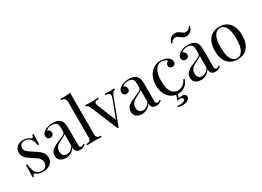

<svg xmlns="http://www.w3.org/2000/svg" viewBox="-20 -1682 3782 2768"><g transform="rotate(-30 1871.5 -298.0)"><path d="M315.4 -492.2Q326.2 -483.9 333 -483.9Q350.6 -483.9 355.5 -527.8H378.4Q374.5 -479 374.5 -357.9H351.6Q340.8 -423.8 309.1 -466.8Q277.3 -509.8 215.3 -509.8Q179.2 -509.8 156.2 -489.5Q133.3 -469.2 133.3 -433.1Q133.3 -408.7 146 -389.6Q158.7 -370.6 178.2 -356Q197.8 -341.3 233.4 -318.8L261.7 -300.8Q307.6 -271 335.7 -247.8Q363.8 -224.6 381.1 -194.6Q398.4 -164.6 398.4 -126Q398.4 -81.5 375.2 -50Q352.1 -18.6 313 -2.2Q273.9 14.2 227.5 14.2Q183.1 14.2 148.4 0Q128.9 -9.8 107.4 -26.9Q103.5 -30.8 98.1 -30.8Q83.5 -30.8 77.6 6.8H54.7Q58.6 -50.3 58.6 -192.9H81.5Q88.9 -130.9 102.5 -90.8Q116.2 -50.8 144.5 -28.3Q172.9 -5.9 220.7 -5.9Q242.7 -5.9 262.9 -15.4Q283.2 -24.9 296.4 -46.1Q309.6 -67.4 309.6 -101.1Q309.6 -128.4 295.7 -150.1Q281.7 -171.9 259.3 -189.2Q236.8 -206.5 196.3 -231.9Q147 -263.2 120.8 -283.2Q94.7 -303.2 76.7 -332Q58.6 -360.8 58.6 -399.9Q58.6 -442.4 78.6 -471.4Q98.6 -500.5 132.1 -514.6Q165.5 -528.8 206.5 -528.8Q241.7 -528.8 269.8 -517.6Q297.9 -506.3 315.4 -492.2Z M815.4 -491.2Q838.4 -467.8 846.9 -436.8Q855.5 -405.8 855.5 -351.1V-73.2Q855.5 -48.3 862.5 -37.1Q869.6 -25.9 886.2 -25.9Q898.4 -25.9 908.7 -31.2Q918.9 -36.6 931.2 -46.9L942.4 -29.8Q924.8 -16.6 913.1 -9.3Q901.4 -2 886.2 2.4Q871.1 6.8 851.1 6.8Q802.7 6.8 783.9 -17.3Q765.1 -41.5 765.1 -82Q735.8 -33.7 694.8 -13.4Q653.8 6.8 611.3 6.8Q576.7 6.8 547.9 -5.1Q519 -17.1 501.7 -42.2Q484.4 -67.4 484.4 -105Q484.4 -143.1 502.9 -169.9Q521.5 -196.8 555.2 -217Q588.9 -237.3 645.5 -261.2L665 -269.5Q701.2 -283.7 720.9 -293.5Q740.7 -303.2 752.9 -316.2Q765.1 -329.1 765.1 -346.2V-408.2Q765.1 -466.3 741 -487.5Q716.8 -508.8 672.4 -508.8Q601.6 -508.8 573.2 -473.1Q593.3 -468.3 606.7 -451.9Q620.1 -435.5 620.1 -412.1Q620.1 -386.7 604.2 -372.3Q588.4 -357.9 561.5 -357.9Q536.1 -357.9 521.7 -375Q507.3 -392.1 507.3 -419.9Q507.3 -459 554.2 -491.2Q578.6 -507.3 614.5 -518.1Q650.4 -528.8 694.3 -528.8Q735.4 -528.8 766.6 -518.8Q797.9 -508.8 815.4 -491.2ZM669.4 -248Q640.6 -234.4 620.6 -220Q600.6 -205.6 586.4 -181.2Q572.3 -156.7 572.3 -121.1Q572.3 -77.6 594.2 -55.4Q616.2 -33.2 652.3 -33.2Q718.8 -33.2 765.1 -108.9V-305.2Q757.8 -293.9 740.7 -284.2Q723.6 -274.4 669.4 -248Z M1207.5 -21V0L1192.4 -0.5Q1130.9 -3.9 1086.4 -3.9Q1042 -3.9 980.5 -0.5L965.3 0V-21Q993.7 -21 1010 -27.3Q1026.4 -33.7 1033.9 -49.3Q1041.5 -64.9 1041.5 -92.8V-664.1Q1041.5 -710.4 1024.7 -731.2Q1007.8 -752 965.3 -752V-772.9Q996.6 -770 1027.3 -770Q1091.8 -770 1131.3 -784.2V-92.8Q1131.3 -64.9 1138.9 -49.3Q1146.5 -33.7 1162.8 -27.3Q1179.2 -21 1207.5 -21Z M1715.8 -515.1V-495.1Q1695.8 -492.7 1680.2 -477.1Q1664.6 -461.4 1650.9 -424.8L1486.8 4.9H1470.2L1286.1 -438Q1271.5 -472.7 1257.1 -483.4Q1242.7 -494.1 1228 -494.1V-515.1Q1279.8 -511.2 1315.9 -511.2Q1392.6 -511.2 1445.8 -515.1V-494.1Q1420.9 -494.1 1407 -492.4Q1393.1 -490.7 1384 -483.4Q1375 -476.1 1375 -460Q1375 -443.4 1385.7 -416L1508.8 -111.8L1619.1 -400.9Q1629.9 -428.2 1629.9 -447.3Q1629.9 -470.2 1612.3 -481.4Q1594.7 -492.7 1556.2 -495.1V-515.1Q1607.9 -512.2 1640.1 -512.2Q1684.1 -512.2 1715.8 -515.1Z M2082.5 -491.2Q2105.5 -467.8 2114 -436.8Q2122.6 -405.8 2122.6 -351.1V-73.2Q2122.6 -48.3 2129.6 -37.1Q2136.7 -25.9 2153.3 -25.9Q2165.5 -25.9 2175.8 -31.2Q2186 -36.6 2198.2 -46.9L2209.5 -29.8Q2191.9 -16.6 2180.2 -9.3Q2168.5 -2 2153.3 2.4Q2138.2 6.8 2118.2 6.8Q2069.8 6.8 2051 -17.3Q2032.2 -41.5 2032.2 -82Q2002.9 -33.7 1961.9 -13.4Q1920.9 6.8 1878.4 6.8Q1843.8 6.8 1814.9 -5.1Q1786.1 -17.1 1768.8 -42.2Q1751.5 -67.4 1751.5 -105Q1751.5 -143.1 1770 -169.9Q1788.6 -196.8 1822.3 -217Q1856 -237.3 1912.6 -261.2L1932.1 -269.5Q1968.3 -283.7 1988 -293.5Q2007.8 -303.2 2020 -316.2Q2032.2 -329.1 2032.2 -346.2V-408.2Q2032.2 -466.3 2008.1 -487.5Q1983.9 -508.8 1939.5 -508.8Q1868.7 -508.8 1840.3 -473.1Q1860.4 -468.3 1873.8 -451.9Q1887.2 -435.5 1887.2 -412.1Q1887.2 -386.7 1871.3 -372.3Q1855.5 -357.9 1828.6 -357.9Q1803.2 -357.9 1788.8 -375Q1774.4 -392.1 1774.4 -419.9Q1774.4 -459 1821.3 -491.2Q1845.7 -507.3 1881.6 -518.1Q1917.5 -528.8 1961.4 -528.8Q2002.4 -528.8 2033.7 -518.8Q2064.9 -508.8 2082.5 -491.2ZM1936.5 -248Q1907.7 -234.4 1887.7 -220Q1867.7 -205.6 1853.5 -181.2Q1839.4 -156.7 1839.4 -121.1Q1839.4 -77.6 1861.3 -55.4Q1883.3 -33.2 1919.4 -33.2Q1985.8 -33.2 2032.2 -108.9V-305.2Q2024.9 -293.9 2007.8 -284.2Q1990.7 -274.4 1936.5 -248Z M2468.3 14.2 2449.2 71.8Q2479 64.9 2508.3 64.9Q2536.6 64.9 2553 77.4Q2569.3 89.8 2569.3 111.8Q2569.3 138.2 2552 155.3Q2534.7 172.4 2508.8 180.2Q2482.9 188 2456.1 188Q2404.8 188 2373 176.8L2377.4 159.2Q2397.9 162.1 2415 162.1Q2451.2 162.1 2478.3 151.6Q2505.4 141.1 2505.4 117.2Q2505.4 88.9 2463.4 88.9Q2434.6 88.9 2414.1 96.2L2442.4 11.2Q2388.7 2.4 2346.4 -31.5Q2304.2 -65.4 2280.3 -121.8Q2256.3 -178.2 2256.3 -251Q2256.3 -332 2285.9 -395.3Q2315.4 -458.5 2368.7 -493.7Q2421.9 -528.8 2489.3 -528.8Q2556.6 -528.8 2605.5 -497.1Q2652.3 -465.3 2652.3 -419.9Q2652.3 -393.6 2637.5 -378.7Q2622.6 -363.8 2599.6 -363.8Q2576.2 -363.8 2560.3 -377.2Q2544.4 -390.6 2544.4 -414.1Q2544.4 -435.5 2556.4 -450Q2568.4 -464.4 2586.4 -469.2Q2576.7 -487.3 2550.8 -499.3Q2524.9 -511.2 2496.6 -511.2Q2460 -511.2 2427.7 -487.8Q2395.5 -464.4 2374.5 -409.7Q2353.5 -355 2353.5 -266.1Q2353.5 -141.6 2393.6 -85.2Q2433.6 -28.8 2497.6 -28.8Q2540 -28.8 2578.9 -53.7Q2617.7 -78.6 2642.6 -131.8L2661.6 -125Q2650.4 -89.4 2627 -57.9Q2603.5 -26.4 2565.7 -6.1Q2527.8 14.2 2477.5 14.2Z M2735.8 0ZM2952.6 -732.4Q2972.2 -717.3 2986.6 -709.7Q3001 -702.1 3019.5 -702.1Q3064.9 -702.1 3096.7 -754.9L3110.8 -748Q3095.7 -695.3 3064.2 -670.2Q3032.7 -645 2992.7 -645Q2966.8 -645 2948 -654.5Q2929.2 -664.1 2907.2 -681.6Q2886.7 -697.3 2872.8 -704.6Q2858.9 -711.9 2840.8 -711.9Q2796.4 -711.9 2763.7 -658.2L2749.5 -665Q2764.6 -717.8 2796.1 -742.9Q2827.6 -768.1 2868.7 -768.1Q2893.6 -768.1 2911.9 -759Q2930.2 -750 2952.6 -732.4ZM3066.4 -491.2Q3089.4 -467.8 3097.9 -436.8Q3106.4 -405.8 3106.4 -351.1V-73.2Q3106.4 -48.3 3113.5 -37.1Q3120.6 -25.9 3137.2 -25.9Q3149.4 -25.9 3159.7 -31.2Q3169.9 -36.6 3182.1 -46.9L3193.4 -29.8Q3175.8 -16.6 3164.1 -9.3Q3152.3 -2 3137.2 2.4Q3122.1 6.8 3102.1 6.8Q3053.7 6.8 3034.9 -17.3Q3016.1 -41.5 3016.1 -82Q2986.8 -33.7 2945.8 -13.4Q2904.8 6.8 2862.3 6.8Q2827.6 6.8 2798.8 -5.1Q2770 -17.1 2752.7 -42.2Q2735.4 -67.4 2735.4 -105Q2735.4 -143.1 2753.9 -169.9Q2772.5 -196.8 2806.2 -217Q2839.8 -237.3 2896.5 -261.2L2916 -269.5Q2952.1 -283.7 2971.9 -293.5Q2991.7 -303.2 3003.9 -316.2Q3016.1 -329.1 3016.1 -346.2V-408.2Q3016.1 -466.3 2991.9 -487.5Q2967.8 -508.8 2923.3 -508.8Q2852.5 -508.8 2824.2 -473.1Q2844.2 -468.3 2857.7 -451.9Q2871.1 -435.5 2871.1 -412.1Q2871.1 -386.7 2855.2 -372.3Q2839.4 -357.9 2812.5 -357.9Q2787.1 -357.9 2772.7 -375Q2758.3 -392.1 2758.3 -419.9Q2758.3 -459 2805.2 -491.2Q2829.6 -507.3 2865.5 -518.1Q2901.4 -528.8 2945.3 -528.8Q2986.3 -528.8 3017.6 -518.8Q3048.8 -508.8 3066.4 -491.2ZM2920.4 -248Q2891.6 -234.4 2871.6 -220Q2851.6 -205.6 2837.4 -181.2Q2823.2 -156.7 2823.2 -121.1Q2823.2 -77.6 2845.2 -55.4Q2867.2 -33.2 2903.3 -33.2Q2969.7 -33.2 3016.1 -108.9V-305.2Q3008.8 -293.9 2991.7 -284.2Q2974.6 -274.4 2920.4 -248Z M3695.3 -256.8Q3695.3 -164.1 3665.8 -103.5Q3636.2 -43 3585.2 -14.4Q3534.2 14.2 3468.3 14.2Q3402.3 14.2 3351.3 -14.4Q3300.3 -43 3270.8 -103.5Q3241.2 -164.1 3241.2 -256.8Q3241.2 -349.6 3270.8 -410.4Q3300.3 -471.2 3351.3 -500Q3402.3 -528.8 3468.3 -528.8Q3534.2 -528.8 3585.2 -500Q3636.2 -471.2 3665.8 -410.4Q3695.3 -349.6 3695.3 -256.8ZM3338.4 -256.8Q3338.4 -128.4 3373.3 -67.1Q3408.2 -5.9 3468.3 -5.9Q3528.3 -5.9 3563.2 -67.1Q3598.1 -128.4 3598.1 -256.8Q3598.1 -385.7 3563.2 -447.3Q3528.3 -508.8 3468.3 -508.8Q3408.2 -508.8 3373.3 -447.3Q3338.4 -385.7 3338.4 -256.8Z"/></g></svg>

Font: TypoPRO Playfair Display
Style: Regular
Weight: 400
Designer: Claus Eggers Sørensen
Foundry: Claus Eggers Sørensen
Version: Version 1.004;PS 001.004;hotconv 1.0.70;makeotf.lib2.5.58329